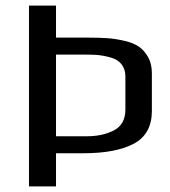

<svg xmlns="http://www.w3.org/2000/svg" viewBox="-20 -669 610 689"><path d="M181 -473V-180H291Q349 -180 389.5 -201.5Q430 -223 430 -276V-394Q430 -421 416 -438.5Q402 -456 376 -463Q350 -470 332.5 -471.5Q315 -473 289 -473ZM181 0H84V-649H181V-534H296Q336 -534 365 -532Q394 -530 426.5 -522.5Q459 -515 478.5 -501.5Q498 -488 511.5 -464Q525 -440 525 -406V-271Q525 -188 460.5 -153.5Q396 -119 278 -119H181Z"/></svg>

Font: Play
Style: Regular
Weight: 400
Designer: Jonas Hecksher
Foundry: Jonas Hecksher, Playtypeª, e-types AS
Version: Version 1.002